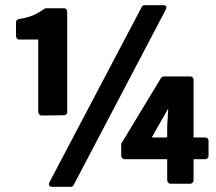

<svg xmlns="http://www.w3.org/2000/svg" viewBox="-20 -698 835 743"><path d="M228 -252C233 -252 240 -256 240 -264V-654C240 -659 236 -666 228 -666H159C157 -666 154 -666 152 -664C122 -643 101 -632 52 -624C46 -623 42 -618 42 -612V-558C42 -553 46 -545 54 -545H128V-264C128 -259 133 -251 141 -251ZM540 -678C536 -678 531 -676 529 -672L172 6C161 26 183 25 183 25H254C258 25 263 22 265 18L621 -660C632 -680 610 -678 610 -678ZM567 -166C588 -203 610 -241 631 -278L627 -209V-166ZM787 -154C787 -159 783 -166 775 -166H729V-390C729 -395 725 -402 717 -402H614C610 -402 605 -400 603 -396L451 -145C450 -144 449 -141 449 -139V-95C449 -90 454 -82 462 -82H627V0C627 5 632 13 640 13H717C722 13 729 8 729 0V-82H775C780 -82 787 -87 787 -95Z"/></svg>

Font: Falling Sky
Style: Bd
Weight: 700
Designer: Paul D. Hunt
Foundry: Adobe Systems Incorporated
Version: Version 1.02